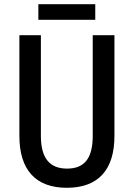

<svg xmlns="http://www.w3.org/2000/svg" viewBox="-20 -881 634 911"><path d="M432 -861H162V-787H432ZM523 -236V-714H420V-237C420 -131 382 -81 298 -81C217 -81 174 -129 174 -236V-714H72V-236C72 -74 150 10 297 10C447 10 523 -76 523 -236Z"/></svg>

Font: Noto Sans Khmer UI Condensed Medium
Style: Regular
Weight: 500
Width: 3
Designer: Danh Hong and the Monotype Design Team
Foundry: Monotype Imaging Inc.
Version: Version 2.002